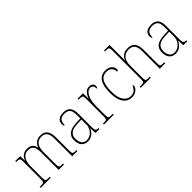

<svg xmlns="http://www.w3.org/2000/svg" viewBox="152 -1768 2787 2787"><g transform="rotate(-45 1545.5 -375.0)"><path d="M34 0V-20H52Q87 -20 102 -24Q117 -28 121 -44Q125 -60 125 -95V-438Q125 -474 121 -490.5Q117 -507 103.5 -511.5Q90 -516 60 -516H49V-536H149L152 -446H156Q174 -495 210 -518.5Q246 -542 295 -542Q354 -542 382.5 -514Q411 -486 422 -443H425Q441 -487 476.5 -514.5Q512 -542 569 -542Q641 -542 675.5 -496.5Q710 -451 710 -362V-93Q710 -59 714 -43.5Q718 -28 733.5 -24Q749 -20 783 -20H790V0H682V-365Q682 -438 655.5 -478Q629 -518 568 -518Q519 -518 489 -495Q459 -472 445 -433.5Q431 -395 431 -349V-95Q431 -60 435 -44Q439 -28 454.5 -24Q470 -20 504 -20H514V0H403V-365Q403 -440 377.5 -478.5Q352 -517 290 -517Q243 -517 213 -491.5Q183 -466 168 -424Q153 -382 153 -334V-95Q153 -60 157 -44Q161 -28 176.5 -24Q192 -20 228 -20H241V0Z M996 10Q940 10 903 -28Q866 -66 866 -146Q866 -224 917.5 -261.5Q969 -299 1079 -303L1154 -306V-371Q1154 -417 1145 -450Q1136 -483 1110.5 -500Q1085 -517 1038 -517Q974 -517 949.5 -486Q925 -455 925 -395Q904 -395 904 -440Q904 -464 916.5 -487.5Q929 -511 958.5 -526.5Q988 -542 1038 -542Q1115 -542 1148.5 -500.5Q1182 -459 1182 -379V-107Q1182 -70 1186 -51.5Q1190 -33 1201.5 -26.5Q1213 -20 1237 -20H1242V0H1161L1156 -99H1154Q1142 -75 1122 -49.5Q1102 -24 1071 -7Q1040 10 996 10ZM999 -15Q1044 -15 1079 -39.5Q1114 -64 1134 -101.5Q1154 -139 1154 -178V-283L1077 -280Q974 -277 934 -241.5Q894 -206 894 -145Q894 -92 918.5 -53.5Q943 -15 999 -15Z M1333 0V-20H1348Q1378 -20 1392 -24Q1406 -28 1410.5 -44.5Q1415 -61 1415 -97V-441Q1415 -476 1410.5 -492Q1406 -508 1390.5 -512Q1375 -516 1340 -516H1328V-536H1439L1442 -428H1444Q1454 -455 1470.5 -482Q1487 -509 1511.5 -526.5Q1536 -544 1572 -544Q1609 -544 1629 -525Q1649 -506 1649 -479Q1649 -464 1644 -453.5Q1639 -443 1628 -443Q1628 -481 1614.5 -500Q1601 -519 1567 -519Q1530 -519 1501.5 -484Q1473 -449 1458 -394Q1443 -339 1443 -280V-97Q1443 -61 1447 -44.5Q1451 -28 1465.5 -24Q1480 -20 1510 -20H1536V0Z M1900 10Q1850 10 1809 -18Q1768 -46 1744 -106Q1720 -166 1720 -263Q1720 -370 1743.5 -430.5Q1767 -491 1807.5 -516.5Q1848 -542 1901 -542Q1966 -542 2001.5 -509.5Q2037 -477 2037 -434Q2037 -421 2029.5 -413.5Q2022 -406 2012 -406Q2012 -453 1984.5 -485Q1957 -517 1899 -517Q1854 -517 1820 -493.5Q1786 -470 1767 -415Q1748 -360 1748 -264Q1748 -139 1791.5 -77Q1835 -15 1900 -15Q1957 -15 1987 -45Q2017 -75 2032 -113Q2040 -103 2040 -85Q2040 -68 2023.5 -45.5Q2007 -23 1976 -6.5Q1945 10 1900 10Z M2088 0V-20H2107Q2141 -20 2156.5 -24Q2172 -28 2176 -44Q2180 -60 2180 -95V-663Q2180 -698 2176 -714.5Q2172 -731 2158.5 -735.5Q2145 -740 2117 -740H2095V-760H2208V-487Q2208 -462 2205 -441H2207Q2216 -466 2234.5 -489Q2253 -512 2283.5 -527Q2314 -542 2360 -542Q2431 -542 2469.5 -499Q2508 -456 2508 -363V-94Q2508 -60 2512 -44.5Q2516 -29 2531 -24.5Q2546 -20 2579 -20H2593V0H2480V-361Q2480 -440 2451.5 -478.5Q2423 -517 2357 -517Q2288 -517 2248 -473Q2208 -429 2208 -334V-95Q2208 -60 2212 -44Q2216 -28 2231.5 -24Q2247 -20 2281 -20H2295V0Z M2798 10Q2742 10 2705 -28Q2668 -66 2668 -146Q2668 -224 2719.5 -261.5Q2771 -299 2881 -303L2956 -306V-371Q2956 -417 2947 -450Q2938 -483 2912.5 -500Q2887 -517 2840 -517Q2776 -517 2751.5 -486Q2727 -455 2727 -395Q2706 -395 2706 -440Q2706 -464 2718.5 -487.5Q2731 -511 2760.5 -526.5Q2790 -542 2840 -542Q2917 -542 2950.5 -500.5Q2984 -459 2984 -379V-107Q2984 -70 2988 -51.5Q2992 -33 3003.5 -26.5Q3015 -20 3039 -20H3044V0H2963L2958 -99H2956Q2944 -75 2924 -49.5Q2904 -24 2873 -7Q2842 10 2798 10ZM2801 -15Q2846 -15 2881 -39.5Q2916 -64 2936 -101.5Q2956 -139 2956 -178V-283L2879 -280Q2776 -277 2736 -241.5Q2696 -206 2696 -145Q2696 -92 2720.5 -53.5Q2745 -15 2801 -15Z"/></g></svg>

Font: Noto Serif Lao SemiCondensed Thin
Style: Regular
Weight: 100
Width: 4
Designer: Monotype Design Team
Foundry: Monotype Imaging Inc.
Version: Version 2.003; ttfautohint (v1.8.4.7-5d5b)